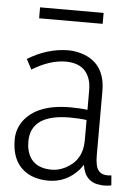

<svg xmlns="http://www.w3.org/2000/svg" viewBox="-50 -689 516 735"><g transform="rotate(5 208.5 -321.0)"><path d="M376 7.8Q390.6 7.8 405.3 4.9L402.3 -33.2Q395.5 -32.2 387.7 -32.2Q349.6 -32.2 342.8 -70.3Q339.8 -85 339.8 -104.5V-351.6Q339.8 -453.1 258.8 -484.4Q229.5 -496.1 195.3 -496.1Q115.2 -495.1 41 -449.2L61.5 -410.2Q129.9 -452.1 190.4 -452.1Q272.5 -452.1 287.1 -377Q289.1 -363.3 289.1 -348.6V-275.4Q260.7 -279.3 223.6 -279.3Q94.7 -279.3 43.9 -209Q21.5 -176.8 21.5 -137.7Q21.5 -37.1 98.6 -3.9Q127.9 7.8 163.1 7.8Q232.4 7.8 280.3 -45.9Q287.1 -54.7 293.9 -64.5Q303.7 2 364.3 6.8Q370.1 7.8 376 7.8ZM172.9 -35.2Q86.9 -35.2 75.2 -116.2Q74.2 -126 74.2 -137.7Q76.2 -239.3 222.7 -240.2Q260.7 -240.2 289.1 -236.3V-157.2Q289.1 -82 225.6 -48.8Q199.2 -35.2 172.9 -35.2ZM74.2 -650.4V-608.4H318.4V-650.4Z"/></g></svg>

Font: Yaldevi Colombo Light
Style: Regular
Weight: 300
Designer: Sol Matas, Denzil Rajitha, Kosala Senevirathne and Pathum Egodawatta
Foundry: Mooniak
Version: Version 1.020 ; ttfautohint (v1.6)